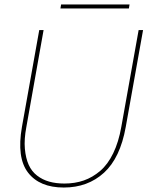

<svg xmlns="http://www.w3.org/2000/svg" viewBox="-20 -840 669 867"><path d="M79.1 -267.1 157.2 -704.1H176.8L99.1 -267.1Q88.4 -210.9 92.3 -168.2Q96.2 -125.5 109.6 -95.7Q123 -65.9 147.5 -47.1Q171.9 -28.3 202.4 -19.8Q232.9 -11.2 271 -11.2Q318.4 -11.2 358.4 -25.1Q398.4 -39.1 432.6 -68.4Q466.8 -97.7 491.2 -147.9Q515.6 -198.2 527.8 -267.1L606 -704.1H626L547.9 -267.1Q522.9 -127 449.7 -60.1Q376.5 6.8 268.1 6.8Q158.7 6.8 106.7 -60.5Q54.7 -127.9 79.1 -267.1ZM252.9 -801.8 255.9 -819.8H564.9L562 -801.8Z"/></svg>

Font: SVN-Poppins Thin
Style: Italic
Weight: 100
Italic angle: -10°
Designer: Ninad Kale (Devanagari), Jonny Pinhorn (Latin)
Foundry: Indian Type Foundry
Version: Version 3.002 2017